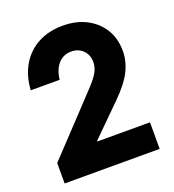

<svg xmlns="http://www.w3.org/2000/svg" viewBox="-126 -784 802 883"><g transform="rotate(-20 275.0 -342.5)"><path d="M40 0V-100L291.7 -367.5Q327.5 -405 341.2 -429.6Q355 -454.2 355 -479.2Q355 -515 332.5 -537.5Q310 -560 275 -560Q236.7 -560 211.7 -532.1Q186.7 -504.2 181.7 -455.8H40Q44.2 -525.8 75 -577.5Q105.8 -629.2 157.9 -657.1Q210 -685 279.2 -685Q345 -685 394.6 -659.2Q444.2 -633.3 472.1 -587.9Q500 -542.5 500 -481.7Q500 -431.7 476.2 -383.8Q452.5 -335.8 392.5 -276.7L247.5 -133.3V-130H505V0Z"/></g></svg>

Font: Funnel Sans ExtraBold
Style: Regular
Weight: 800
Version: Version 1.000; Beta; Release 5; Build 24; ttfautohint (v1.8.